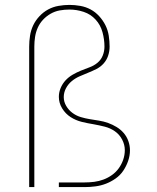

<svg xmlns="http://www.w3.org/2000/svg" viewBox="-20 -763 640 783"><path d="M99 0V-573Q99 -595 102.5 -617.5Q106 -640 115.5 -660Q125 -680 141 -697Q157 -714 176.5 -724.5Q196 -735 218.5 -739Q241 -743 263 -743Q285 -743 307.5 -739Q330 -735 349.5 -724.5Q369 -714 384.5 -697Q400 -680 410 -660Q420 -640 423.5 -617.5Q427 -595 427 -573Q427 -554 421 -536Q415 -518 402.5 -504Q390 -490 373 -481.5Q356 -473 338.5 -466Q321 -459 304 -451.5Q287 -444 272.5 -432Q258 -420 249 -403Q240 -386 240 -367Q240 -348 250 -331Q260 -314 275.5 -302.5Q291 -291 309.5 -285.5Q328 -280 346.5 -277Q365 -274 384 -271Q403 -268 421 -261.5Q439 -255 455.5 -245Q472 -235 484.5 -220.5Q497 -206 503.5 -187.5Q510 -169 510 -150Q510 -128 502.5 -106.5Q495 -85 482.5 -66.5Q470 -48 451.5 -35Q433 -22 412.5 -14Q392 -6 369.5 -3Q347 0 325 0H220V-19H325Q345 -19 364.5 -21.5Q384 -24 402.5 -31Q421 -38 437 -49.5Q453 -61 464.5 -77Q476 -93 482.5 -112Q489 -131 489 -151Q489 -173 478 -194Q467 -215 448 -228Q429 -241 407 -246.5Q385 -252 363 -256Q338 -260 313.5 -266Q289 -272 268 -285.5Q247 -299 233.5 -321Q220 -343 220 -368Q220 -387 227.5 -404.5Q235 -422 247.5 -435.5Q260 -449 276.5 -458.5Q293 -468 310 -475Q327 -482 345 -488.5Q363 -495 377.5 -507Q392 -519 399 -536.5Q406 -554 406 -573Q406 -602 398 -631.5Q390 -661 370 -683Q350 -705 321.5 -714.5Q293 -724 263 -724Q243 -724 223.5 -720.5Q204 -717 186.5 -707Q169 -697 155.5 -682.5Q142 -668 134 -650Q126 -632 123 -612.5Q120 -593 120 -573V0Z"/></svg>

Font: Iosevka Aile Thin
Style: Regular
Weight: 100
Designer: Belleve Invis
Foundry: Belleve Invis
Version: Version 31.1.0; ttfautohint (v1.8.4)